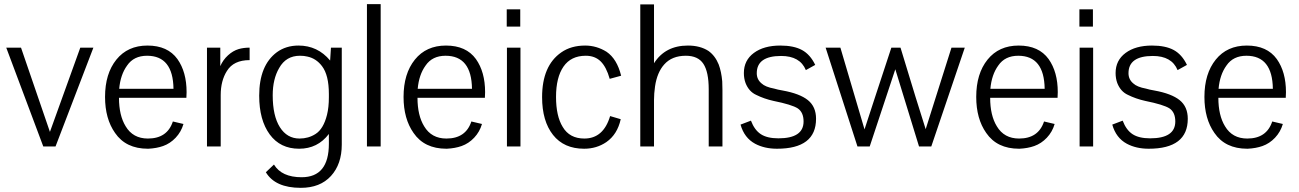

<svg xmlns="http://www.w3.org/2000/svg" viewBox="-20 -704 6243 923"><path d="M366 -475H429L247 0H188L10 -475H81L220 -70Z M814 -277Q812 -436 687 -436Q623 -436 591 -389Q559 -345 553 -277ZM833 -420Q877 -358 877 -261Q877 -242 876 -234H552Q552 -149 584 -97Q619 -38 691 -38Q784 -38 811 -120L862 -108Q851 -70 824.5 -42Q798 -14 764 -2Q733 9 693 11H691Q585 11 533 -65Q485 -133 485 -238Q485 -350 539.5 -417.5Q594 -485 689 -485Q786 -485 833 -420Z M1039 -475V-386Q1052 -416 1076 -438Q1100 -460 1127 -468Q1151 -475 1180 -475V-415Q1103 -415 1071 -363Q1041 -316 1041 -247V0H975V-475Z M1258 124 1297 87Q1334 148 1430 148Q1561 148 1561 -13V-60Q1507 11 1418 11Q1327 11 1276.5 -58Q1226 -127 1226 -244Q1226 -390 1311 -453Q1355 -485 1415 -485Q1507 -485 1567 -413L1571 -475H1623V-9Q1623 85 1571 142Q1519 199 1426 199Q1303 199 1258 124ZM1561 -252Q1561 -343 1528 -386Q1500 -423 1458 -432Q1442 -436 1422 -436Q1355 -436 1322 -377Q1291 -324 1291 -246Q1291 -147 1325.5 -92.5Q1360 -38 1420 -38Q1463 -38 1497 -60Q1535 -84 1552 -152Q1561 -188 1561 -237Z M1744 0V-684H1810V0Z M2249 -277Q2247 -436 2122 -436Q2058 -436 2026 -389Q1994 -345 1988 -277ZM2268 -420Q2312 -358 2312 -261Q2312 -242 2311 -234H1987Q1987 -149 2019 -97Q2054 -38 2126 -38Q2219 -38 2246 -120L2297 -108Q2286 -70 2259.5 -42Q2233 -14 2199 -2Q2168 9 2128 11H2126Q2020 11 1968 -65Q1920 -133 1920 -238Q1920 -350 1974.5 -417.5Q2029 -485 2124 -485Q2221 -485 2268 -420Z M2417 0V-475H2482V0ZM2416 -576V-659H2481V-576Z M2678 -452Q2725 -485 2793 -485Q2848 -485 2896 -455Q2946 -421 2966 -340L2911 -325Q2895 -382 2867.5 -409Q2840 -436 2796 -436Q2725 -436 2689 -384Q2653 -332 2653 -238Q2653 -146 2685 -94Q2718 -38 2789 -38Q2881 -38 2913 -146L2964 -131Q2948 -58 2895 -21Q2848 11 2788 11Q2691 11 2638.5 -55.5Q2586 -122 2586 -237Q2586 -388 2678 -452Z M3173 -394Q3139 -356 3129 -289Q3124 -254 3124 -224V0H3058V-683H3124V-488V-400Q3178 -485 3287 -485Q3346 -485 3386 -459Q3418 -436 3435 -394Q3448 -359 3452 -313Q3453 -300 3453 -271V0H3387V-275Q3387 -358 3361.5 -397Q3336 -436 3277 -436Q3210 -436 3173 -394Z M3854 -367Q3826 -435 3735 -435Q3618 -435 3618 -352Q3618 -322 3641 -303Q3659 -286 3702 -278Q3718 -273 3742 -269Q3825 -254 3864 -222.5Q3903 -191 3903 -133Q3903 11 3715 11Q3655 11 3610 -13Q3558 -41 3540 -105L3590 -124Q3607 -79 3637.5 -59Q3668 -39 3722 -39Q3843 -39 3843 -120Q3843 -164 3815 -183Q3787 -201 3698 -219Q3653 -229 3615 -248Q3580 -264 3564 -305Q3556 -327 3556 -353Q3556 -414 3604 -449.5Q3652 -485 3731 -485Q3796 -485 3835.5 -463.5Q3875 -442 3899 -392Z M4102 0 3949 -475H4020L4136 -82L4187 -238L4265 -475H4309L4381 -239L4430 -83L4554 -475H4618L4457 0H4398L4284 -371L4161 0Z M5002 -277Q5000 -436 4875 -436Q4811 -436 4779 -389Q4747 -345 4741 -277ZM5021 -420Q5065 -358 5065 -261Q5065 -242 5064 -234H4740Q4740 -149 4772 -97Q4807 -38 4879 -38Q4972 -38 4999 -120L5050 -108Q5039 -70 5012.5 -42Q4986 -14 4952 -2Q4921 9 4881 11H4879Q4773 11 4721 -65Q4673 -133 4673 -238Q4673 -350 4727.5 -417.5Q4782 -485 4877 -485Q4974 -485 5021 -420Z M5170 0V-475H5235V0ZM5169 -576V-659H5234V-576Z M5641 -367Q5613 -435 5522 -435Q5405 -435 5405 -352Q5405 -322 5428 -303Q5446 -286 5489 -278Q5505 -273 5529 -269Q5612 -254 5651 -222.5Q5690 -191 5690 -133Q5690 11 5502 11Q5442 11 5397 -13Q5345 -41 5327 -105L5377 -124Q5394 -79 5424.5 -59Q5455 -39 5509 -39Q5630 -39 5630 -120Q5630 -164 5602 -183Q5574 -201 5485 -219Q5440 -229 5402 -248Q5367 -264 5351 -305Q5343 -327 5343 -353Q5343 -414 5391 -449.5Q5439 -485 5518 -485Q5583 -485 5622.5 -463.5Q5662 -442 5686 -392Z M6099 -277Q6097 -436 5972 -436Q5908 -436 5876 -389Q5844 -345 5838 -277ZM6118 -420Q6162 -358 6162 -261Q6162 -242 6161 -234H5837Q5837 -149 5869 -97Q5904 -38 5976 -38Q6069 -38 6096 -120L6147 -108Q6136 -70 6109.5 -42Q6083 -14 6049 -2Q6018 9 5978 11H5976Q5870 11 5818 -65Q5770 -133 5770 -238Q5770 -350 5824.5 -417.5Q5879 -485 5974 -485Q6071 -485 6118 -420Z"/></svg>

Font: Pavanam
Style: Regular
Weight: 400
Designer: Tharique Azeez
Foundry: Tharique Azeez
Version: Version 1.86; ttfautohint (v1.3) -l 8 -r 50 -G 200 -x 14 -D 